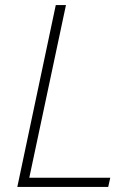

<svg xmlns="http://www.w3.org/2000/svg" viewBox="-20 -734 528 754"><path d="M48 0H405L413 -36H95L239 -714H199Z"/></svg>

Font: Noto Sans ExtraLight
Style: Italic
Weight: 200
Italic angle: -12°
Designer: Monotype Design Team
Foundry: Monotype Imaging Inc.
Version: Version 2.013